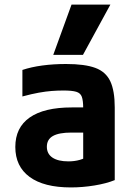

<svg xmlns="http://www.w3.org/2000/svg" viewBox="-20 -810 590 840"><path d="M290 10Q172 10 109.5 -36Q47 -82 47 -167Q47 -252 110 -296Q173 -340 294 -340H409V-230H292Q238 -230 211.5 -215Q185 -200 185 -168Q185 -137 209.5 -120.5Q234 -104 279 -104Q306 -104 329 -110.5Q352 -117 372 -131L344 -58V-336Q344 -370 338 -386.5Q332 -403 313.5 -408.5Q295 -414 258 -414Q232 -414 206 -412Q180 -410 149.5 -404.5Q119 -399 78 -388V-504Q117 -517 165.5 -523.5Q214 -530 269 -530Q351 -530 397 -513Q443 -496 462.5 -454.5Q482 -413 482 -340V-22Q445 -7 393 1.5Q341 10 290 10ZM343 -570H213L293 -790H463Z"/></svg>

Font: M PLUS Code Latin SemiExpanded
Style: Bold
Weight: 700
Width: 6
Designer: Coji Morishita
Foundry: UNDERFOREST DESIGN
Version: Version 1.002; ttfautohint (v1.8.3)